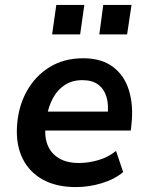

<svg xmlns="http://www.w3.org/2000/svg" viewBox="-20 -751 601 781"><path d="M289 10Q210 10 155 -20Q100 -50 72.5 -105Q45 -160 49 -234Q53 -314 87.5 -377.5Q122 -441 181 -477.5Q240 -514 318 -514Q393 -514 439.5 -479Q486 -444 504.5 -383.5Q523 -323 515 -248L512 -220H145L156 -297H433L417 -279Q423 -323 413.5 -355.5Q404 -388 380 -406.5Q356 -425 315 -425Q274 -425 244 -405.5Q214 -386 196 -353Q178 -320 171 -280L167 -252Q159 -200 172.5 -164Q186 -128 218.5 -108Q251 -88 301 -88Q341 -88 381 -100Q421 -112 452 -137L481 -51Q445 -21 393 -5.5Q341 10 289 10ZM384 -611 400 -731H515L497 -611ZM192 -611 209 -731H323L306 -611Z"/></svg>

Font: Nunitoga
Style: Bold Italic
Weight: 700
Italic angle: -9°
Designer: Vernon Adams
Foundry: Vernon Adams
Version: Version 1.0